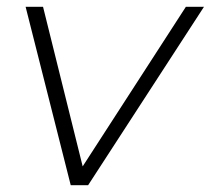

<svg xmlns="http://www.w3.org/2000/svg" viewBox="-20 -542 617 562"><path d="M187 0 55 -522H106L222 -55L524 -522H577L238 0Z"/></svg>

Font: Montserrat Light
Style: Italic
Weight: 300
Italic angle: -11.3°
Designer: Julieta Ulanovsky
Foundry: Julieta Ulanovsky
Version: Version 9.000; ttfautohint (v1.8.4.7-5d5b)